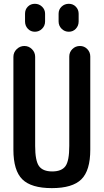

<svg xmlns="http://www.w3.org/2000/svg" viewBox="-20 -970 540 1000"><path d="M49.8 -190.4V-673.8Q49.8 -697.3 66.9 -713.9Q84 -730.5 106.9 -730.5Q129.9 -730.5 146.5 -713.9Q163.1 -697.3 163.1 -673.8V-210Q163.1 -132.8 183.1 -105Q203.1 -77.1 252 -77.1Q300.8 -77.1 320.8 -104.5Q340.8 -131.8 340.8 -210V-675.8Q340.8 -698.2 356.9 -714.4Q373 -730.5 396.5 -730.5Q418.9 -730.5 434.6 -714.4Q450.2 -698.2 450.2 -675.8V-190.4Q450.2 -82 403.8 -36.1Q357.4 9.8 250 9.8Q142.6 9.8 96.2 -36.1Q49.8 -82 49.8 -190.4ZM285.2 -898.4Q285.2 -920.9 300.8 -935.5Q316.4 -950.2 338.4 -950.2Q360.4 -950.2 375 -935.1Q389.6 -919.9 389.6 -898.4V-858.4Q389.6 -835.9 375 -820.3Q360.4 -804.7 338.4 -804.7Q316.4 -804.7 300.8 -820.3Q285.2 -835.9 285.2 -858.4ZM110.4 -898.4Q110.4 -920.9 125 -935.5Q139.6 -950.2 161.6 -950.2Q183.6 -950.2 199.2 -935.1Q214.8 -919.9 214.8 -898.4V-858.4Q214.8 -835.9 199.2 -820.3Q183.6 -804.7 161.6 -804.7Q139.6 -804.7 125 -820.3Q110.4 -835.9 110.4 -858.4Z"/></svg>

Font: Rounded Mgen+ 1mn medium
Style: Regular
Weight: 500
Designer: [Source Han Sans]
Ryoko NISHIZUKA  (kana & ideographs); Paul D. Hunt (Latin, Greek & Cyrillic); Wenlong ZHANG  (bopomofo
Version: Version 1.059.20150602